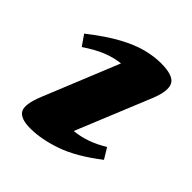

<svg xmlns="http://www.w3.org/2000/svg" viewBox="-156 -637 754 754"><g transform="rotate(45 221.5 -260.0)"><path d="M72.5 -107 200 -419.5Q163 -415.5 127 -401Q91 -386.5 45.5 -356L15 -400Q82.5 -453 135.2 -481.5Q188 -510 230.8 -520.8Q273.5 -531.5 310.5 -531.5Q380 -531.5 394.8 -502.8Q409.5 -474 384 -411.5L256.5 -100.5Q325.5 -107 393.5 -149L420.5 -104.5Q334 -37.5 261.8 -12.2Q189.5 13 128.5 13Q74 13 59 -12.2Q44 -37.5 72.5 -107Z"/></g></svg>

Font: Newsreader 6pt
Style: Bold Italic
Weight: 700
Italic angle: -17°
Designer: Hugues Gentile
Foundry: Production Type
Version: Version 1.003; ttfautohint (v1.8.3)